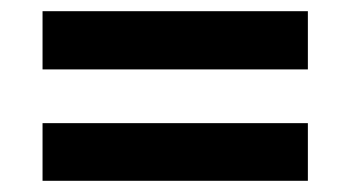

<svg xmlns="http://www.w3.org/2000/svg" viewBox="-20 -453 626 343"><path d="M56 -329V-433H530V-329ZM56 -233H530V-130H56Z"/></svg>

Font: Mach Medium
Style: Regular
Weight: 500
Version: Version 1.002